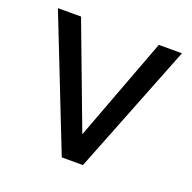

<svg xmlns="http://www.w3.org/2000/svg" viewBox="-98 -610 708 708"><g transform="rotate(20 256.5 -256.0)"><path d="M13.2 -512.2H104L256.8 -106L409.2 -512.2H500L297.9 0H214.8Z"/></g></svg>

Font: D-DIN Exp
Style: Regular
Weight: 400
Width: 7
Designer: Charles Nix
Foundry: Datto Inc.
Version: Version 1.00